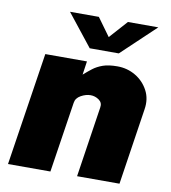

<svg xmlns="http://www.w3.org/2000/svg" viewBox="-81 -795 772 865"><g transform="rotate(10 304.5 -362.0)"><path d="M13.5 0 93 -517H283.5L274.5 -455Q293 -471.5 311.8 -486Q330.5 -500.5 356.5 -509.8Q382.5 -519 423 -519Q468 -519 505.8 -496.8Q543.5 -474.5 564 -436Q584.5 -397.5 576.5 -349L523.5 0H329.5L378.5 -323Q382.5 -345 365 -357.5Q347.5 -370 326.5 -370Q305 -370 282.5 -357.5Q260 -345 257 -323L207.5 0ZM285.5 -577.5 169.5 -724H301.5L361 -642L434.5 -724H573.5L418.5 -577.5Z"/></g></svg>

Font: Public Sans Black
Style: Italic
Weight: 900
Italic angle: -8°
Designer: The Public Sans project authors (U.S. Web Design System). Libre Franklin designed by Pablo Impallari and Rodrigo Fuenzal
Version: Version 1.007; ttfautohint (v1.8.1) -l 8 -r 50 -G 200 -x 14 